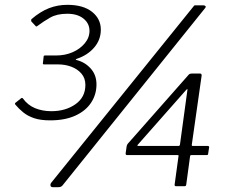

<svg xmlns="http://www.w3.org/2000/svg" viewBox="-20 -772 951 796"><path d="M110 -683Q109 -685 109 -688Q109 -691 111 -693Q147 -724 183 -738Q219 -752 259 -752Q325 -752 361.5 -723Q398 -694 398 -649Q398 -607 370.5 -575Q343 -543 298 -528Q294 -527 294 -525.5Q294 -524 298 -523Q333 -514 356.5 -487.5Q380 -461 380 -422Q380 -380 357.5 -346Q335 -312 292 -292.5Q249 -273 188 -273Q148 -273 121.5 -282Q95 -291 76.5 -306Q58 -321 43 -339Q41 -343 43 -345L68 -365Q71 -367 74 -365Q95 -336 125.5 -323.5Q156 -311 193 -311Q252 -311 293 -340Q334 -369 334 -420Q334 -448 317.5 -467Q301 -486 275.5 -495.5Q250 -505 221 -505H163Q156 -505 158 -511L161 -538Q161 -542 167 -542H213Q250 -542 281 -555.5Q312 -569 331.5 -592.5Q351 -616 351 -644Q351 -675 326 -695Q301 -715 259 -715Q216 -715 188 -699Q160 -683 136 -665Q130 -659 126 -666L110 -683ZM239 -3Q235 1 231.5 2.5Q228 4 221 4H199Q191 4 189.5 -2Q188 -8 192 -14L782 -745Q785 -750 788 -750Q791 -750 796 -750H823Q828 -750 831.5 -747Q835 -744 830 -738ZM762 -462Q765 -465 767.5 -466Q770 -467 774 -467H810Q816 -467 816 -459L775 -171Q775 -167 778 -167H840Q848 -167 847 -161L843 -135Q843 -132 841.5 -130.5Q840 -129 836 -129H774Q768 -129 768 -124L752 -6Q751 -2 749.5 -1Q748 0 743 0H710Q703 0 704 -7L720 -124Q722 -129 716 -129H507Q500 -129 501 -137L505 -165Q506 -170 508 -173.5Q510 -177 515 -182L762 -462ZM720 -167Q725 -167 726 -172L757 -399Q758 -403 756 -402.5Q754 -402 749 -396L553 -174Q546 -167 553 -167Z"/></svg>

Font: Libre Franklin Light
Style: Italic
Weight: 300
Italic angle: -8°
Designer: Pablo Impallari, Rodrigo Fuenzalida, Nhung Nguyen
Foundry: Impallari Type
Version: Version 3.000